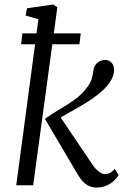

<svg xmlns="http://www.w3.org/2000/svg" viewBox="-20 -827 570 857"><path d="M52.5 0 151.5 -741 94.5 -757.5 100.5 -790 216.5 -807 236 -795 128 0ZM411 10Q395 10 380.5 4.2Q366 -1.5 353.5 -13.2Q341 -25 329.5 -44L180.5 -296.5Q214 -320.5 248.5 -340.5Q283 -360.5 314.5 -383.2Q346 -406 369.5 -438Q385 -458.5 390 -477.8Q395 -497 397 -512.5Q399.5 -528.5 407.5 -539Q415.5 -549.5 426.8 -554.5Q438 -559.5 449 -559.5Q465.5 -559.5 477 -548Q488.5 -536.5 489 -518Q490 -505.5 484.8 -489.2Q479.5 -473 467.5 -456Q449 -430 417.2 -405.2Q385.5 -380.5 350 -359.5Q314.5 -338.5 284.2 -321.8Q254 -305 238.5 -294.5L239 -320L392 -93.5Q405 -73.5 420.8 -61.5Q436.5 -49.5 449 -49.5Q459 -49.5 468.5 -53.8Q478 -58 492.5 -73L509.5 -45.5Q501.5 -32 487.5 -19.2Q473.5 -6.5 454.5 1.8Q435.5 10 411 10ZM80 -678H340.5L334.5 -629.5H74Z"/></svg>

Font: Merriweather 24pt Light
Style: Italic
Weight: 300
Italic angle: -7.8°
Version: Version 2.101